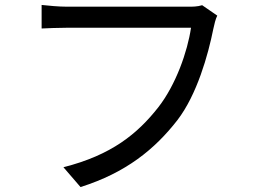

<svg xmlns="http://www.w3.org/2000/svg" viewBox="-20 -729 1040 775"><path d="M696 -244C775 -347 820 -507 841 -612C845 -631 850 -652 857 -666L796 -708C777 -702 757 -702 742 -702H250C217 -702 176 -706 148 -709V-614C174 -615 210 -617 250 -617H751C737 -521 690 -387 619 -296C535 -189 430 -103 236 -54L305 26C489 -32 605 -127 696 -244Z"/></svg>

Font: Glow Sans SC Normal Book
Style: Regular
Weight: 500
Designer: Ryoko NISHIZUKA (kana, bopomofo & ideographs); Paul D. Hunt (Latin, Greek & Cyrillic); Sandoll Communications, Soo-young
Version: Version 0.93